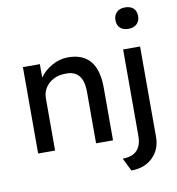

<svg xmlns="http://www.w3.org/2000/svg" viewBox="-101 -861 1061 1149"><g transform="rotate(-10 430.0 -287.0)"><path d="M72 0V-525H175V-443Q201 -482 248.5 -509Q296 -536 347 -536Q527 -536 527 -320V0H424V-313Q424 -448 313 -442Q274 -442 242.5 -425.5Q211 -409 193 -381Q175 -353 175 -318V0ZM735 -641Q702 -641 684 -658Q666 -675 666 -706Q666 -735 684.5 -753Q703 -771 735 -771Q768 -771 786 -754Q804 -737 804 -706Q804 -677 785.5 -659Q767 -641 735 -641ZM604 197 565 118Q681 118 681 -1V-525H784V24Q784 101 734 149Q684 197 604 197Z"/></g></svg>

Font: Readex Pro
Style: Regular
Weight: 400
Designer: Bonnie Shaver-Troup, Thomas Jockin
Foundry: Lexend
Version: Version 1.204; ttfautohint (v1.8.4.7-5d5b)